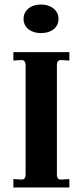

<svg xmlns="http://www.w3.org/2000/svg" viewBox="-20 -827 365 847"><path d="M39 0V-37L76 -35Q93 -35 93 -57V-541Q93 -550 88 -556.5Q83 -563 74 -562L39 -560V-597H286V-560L251 -562H249Q231 -562 231 -541V-57Q231 -45 236 -39.5Q241 -34 251 -35L286 -37V0ZM84 -744Q84 -772 105.5 -789.5Q127 -807 161 -807Q194 -807 216 -789.5Q238 -772 238 -744Q238 -715 216.5 -698Q195 -681 161 -681Q127 -681 105.5 -698Q84 -715 84 -744Z"/></svg>

Font: UnnaBold
Style: Bold
Weight: 700
Designer: Jorge de Buen Unna
Foundry: Omnibus-Type
Version: Version 2.008;hotconv 1.0.109;makeotfexe 2.5.65596